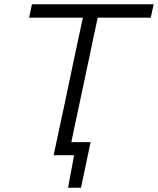

<svg xmlns="http://www.w3.org/2000/svg" viewBox="-20 -733 746 907"><path d="M233.5 0Q246 -59 257.8 -114.8Q269.5 -170.5 284 -236.5L332 -465Q343 -516.5 352.5 -560.8Q362 -605 371.5 -649.5H117.5L131 -713H706L692 -649.5H441.5Q432 -605 422.5 -560.8Q413 -516.5 402.5 -465L354 -236.5Q343.5 -188 334.5 -145.8Q325.5 -103.5 317 -61.5H408Q402.5 -35 396.5 -7Q390.5 21 385 48Q379.5 74.5 373.8 101Q368 127.5 362.5 154H301.5L330 0Z"/></svg>

Font: Commissioner Light
Style: Italic
Weight: 300
Italic angle: -12°
Designer: Kostas Bartsokas
Foundry: Kostas Bartsokas
Version: Version 1.000; ttfautohint (v1.8.3)